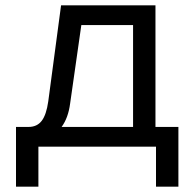

<svg xmlns="http://www.w3.org/2000/svg" viewBox="-20 -550 729 720"><path d="M40 150V-74H87Q119 -74 136.5 -97Q154 -120 161 -170L209 -530H563V-74H649V150H565V0H124V150ZM243 -162Q236 -108 211 -74H479V-456H285Z"/></svg>

Font: Geist
Style: Regular
Weight: 400
Designer: Basement.studio, Andrés Briganti, Mateo Zaragoza
Foundry: Basement.studio, Vercel, Andrés Briganti, Guido Ferreyra, Mateo Zaragoza
Version: Version 1.401